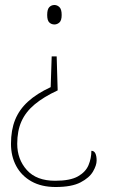

<svg xmlns="http://www.w3.org/2000/svg" viewBox="-20 -561 455 769"><path d="M207 -335 211 -199Q155 -173 119 -143Q83 -113 66 -75Q49 -37 49 15Q49 77 87.5 120Q126 163 201 163Q261 163 292 145.5Q323 128 334.5 100.5Q346 73 346 43Q357 43 362 53.5Q367 64 367 82Q367 101 352.5 126Q338 151 302.5 169.5Q267 188 203 188Q146 188 106 165.5Q66 143 45 104Q24 65 24 15Q24 -40 40.5 -81Q57 -122 92 -154Q127 -186 183 -212L187 -335ZM198 -541Q209 -541 218 -532.5Q227 -524 227 -501Q227 -479 218 -471Q209 -463 198 -463Q186 -463 177.5 -471Q169 -479 169 -501Q169 -524 177.5 -532.5Q186 -541 198 -541Z"/></svg>

Font: Noto Serif Khmer Thin
Style: Regular
Weight: 250
Version: Version 2.003